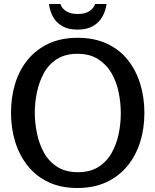

<svg xmlns="http://www.w3.org/2000/svg" viewBox="-20 -929 777 960"><path d="M367 11Q284 11 222 -18.5Q160 -48 118.5 -100Q77 -152 56 -220Q35 -288 35 -365Q35 -442 55.5 -510Q76 -578 118 -629.5Q160 -681 222.5 -710.5Q285 -740 368 -740Q451 -740 514 -711Q577 -682 618.5 -630Q660 -578 681 -510Q702 -442 702 -364Q702 -286 680.5 -218Q659 -150 616.5 -98.5Q574 -47 511.5 -18Q449 11 367 11ZM369 -68Q430 -68 471.5 -94Q513 -120 537.5 -163Q562 -206 573 -258Q584 -310 584 -362Q584 -414 573.5 -466.5Q563 -519 538 -562.5Q513 -606 471 -633Q429 -660 368 -660Q307 -660 265.5 -634Q224 -608 200 -564.5Q176 -521 165 -469Q154 -417 154 -366Q154 -314 165 -261.5Q176 -209 200 -165.5Q224 -122 266 -95Q308 -68 369 -68ZM513 -909Q508 -874 491.5 -845Q475 -816 445 -798.5Q415 -781 367 -781Q321 -781 291 -798.5Q261 -816 245 -845Q229 -874 225 -909H282Q289 -887 311 -873Q333 -859 369 -859Q405 -859 426.5 -873Q448 -887 456 -909Z"/></svg>

Font: Rosario Light SemiBold
Style: Regular
Weight: 600
Version: Version 1.101; ttfautohint (v1.8.1.43-b0c9)